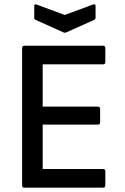

<svg xmlns="http://www.w3.org/2000/svg" viewBox="-20 -866 575 886"><path d="M92 0Q82 0 82 -11V-644Q82 -655 92 -655H456Q466 -655 466 -644V-580Q466 -569 456 -569H177V-374H432Q442 -374 442 -363V-302Q442 -291 432 -291H177V-86H456Q466 -86 466 -75V-11Q466 0 456 0ZM272 -717 145 -774Q138 -777 138 -784V-838Q138 -849 149 -845L279 -797L409 -845Q421 -849 421 -838V-784Q421 -777 414 -774L287 -717Q279 -713 272 -717Z"/></svg>

Font: Sofia Sans Medium
Style: Regular
Weight: 500
Designer: Botio Nikoltchev, Ani Petrova
Foundry: lettersoup
Version: Version 4.101; ttfautohint (v1.8.4.7-5d5b)